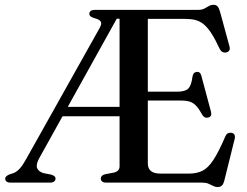

<svg xmlns="http://www.w3.org/2000/svg" viewBox="-20 -740 1001 778"><path d="M506.5 -700 497 -664H453L139.5 -100Q125 -74 130.2 -59.5Q135.5 -45 156 -38.5L187 -32.5Q195.5 -30 200.2 -26.2Q205 -22.5 205 -16Q205 -9 199.2 -4.5Q193.5 0 182.5 0H23Q12 0 6.5 -4.5Q1 -9 1 -16Q1 -25.5 17.5 -33L34.5 -38.5Q48.5 -44 60.5 -57.5Q72.5 -71 86 -95.5L384 -627Q393.5 -644 388.2 -652.5Q383 -661 365.5 -665.5Q353.5 -668.5 347.8 -673Q342 -677.5 342 -684Q342 -691.5 347.8 -695.8Q353.5 -700 365 -700ZM216.5 -307H491.5L494 -269H212ZM538 -368.5H698Q730 -368.5 742.8 -381Q755.5 -393.5 760 -429.5Q763 -447.5 777 -448.5Q791.5 -450.5 796 -432.5L835 -287Q839.5 -268 824.5 -264Q809.5 -259.5 800.5 -273.5Q787 -298 775.5 -310.5Q764 -323 750 -327.8Q736 -332.5 715 -332.5H538ZM464.5 -65.5V-700H783Q798 -700 808 -705.2Q818 -710.5 826.5 -715.5Q835 -720.5 845 -720.5Q855.5 -720.5 861.2 -714.5Q867 -708.5 871 -694.5L910 -551.5Q912.5 -542.5 909.5 -536.5Q906.5 -530.5 898.5 -528Q889.5 -525.5 882.2 -529Q875 -532.5 870.5 -541.5Q852 -581 836.5 -605Q821 -629 805.2 -641.8Q789.5 -654.5 771.5 -659Q753.5 -663.5 729 -663.5H579V-77.5Q579 -57 591.8 -46.8Q604.5 -36.5 631 -36.5H744.5Q776.5 -36.5 799.5 -47.5Q822.5 -58.5 844.2 -91.2Q866 -124 893.5 -188.5Q897.5 -197 903.5 -200Q909.5 -203 917 -202Q926 -201 929.8 -194.5Q933.5 -188 931 -177.5L889 -8.5Q885.5 5.5 879.2 11.8Q873 18 861.5 18Q852.5 18 844 13.5Q835.5 9 825 4.5Q814.5 0 799.5 0H410.5Q399.5 0 394 -4.5Q388.5 -9 388.5 -16Q388.5 -29.5 406 -34L440.5 -40.5Q452 -43 458.2 -49.2Q464.5 -55.5 464.5 -65.5Z"/></svg>

Font: Fraunces 36pt
Style: Regular
Weight: 400
Version: Version 1.000;[b76b70a41]